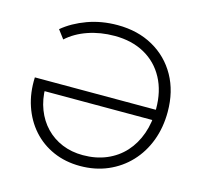

<svg xmlns="http://www.w3.org/2000/svg" viewBox="-105 -831 1011 961"><g transform="rotate(15 400.0 -350.0)"><path d="M388.5 15Q313 15 250.2 -12.5Q187.5 -40 143 -90Q98.5 -140 75.8 -207.5Q53 -275 56.5 -355H703.5V-301H96.5L120.5 -320Q121 -258 140.8 -207Q160.5 -156 196.2 -118.8Q232 -81.5 281 -61.2Q330 -41 388.5 -41Q456 -41 510.5 -64Q565 -87 603.5 -129.2Q642 -171.5 662.8 -230.2Q683.5 -289 683.5 -360Q683.5 -451 647.2 -518.2Q611 -585.5 545 -622.2Q479 -659 389.5 -659Q316 -659 252.5 -637.2Q189 -615.5 144.5 -575L111 -619.5Q162.5 -662.5 234.5 -688.8Q306.5 -715 389.5 -715Q494.5 -715 574.2 -670.2Q654 -625.5 698.8 -545.5Q743.5 -465.5 743.5 -360Q743.5 -279 717.8 -210.5Q692 -142 644.5 -91.5Q597 -41 532 -13Q467 15 388.5 15Z"/></g></svg>

Font: Geologica Roman Thin
Style: Regular
Weight: 250
Designer: Sindre Bremnes, Frode Helland
Foundry: Monokrom Skriftforlag AS
Version: Version 1.010;gftools[0.9.28]